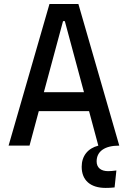

<svg xmlns="http://www.w3.org/2000/svg" viewBox="-20 -713 626 940"><path d="M497.1 207C509.8 207 525.9 206.5 541 204.6L549.8 121.6C535.2 123.5 521 125 509.8 125C473.6 125 453.1 107.4 453.1 77.1C453.1 27.8 493.2 0 562.5 0H564L363.8 -693.4H222.2L22 0H124.5L169.9 -168.9H416L461.4 0C409.7 13.2 379.9 50.8 379.9 103.5C379.9 169.4 422.4 207 497.1 207ZM194.8 -261.7 288.6 -609.4H297.4L391.1 -261.7Z"/></svg>

Font: Cascadia Code PL
Style: Regular
Weight: 400
Monospace: yes
Designer: Aaron Bell
Foundry: Saja Typeworks
Version: Version 2404.023